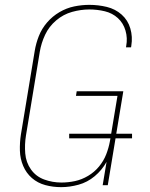

<svg xmlns="http://www.w3.org/2000/svg" viewBox="-20 -763 616 791"><path d="M232 8Q267 8 303.5 -2Q340 -12 370 -37Q400 -62 419 -96L403 0H424L456 -193H524V-212H459L488 -387H296L293 -368H464L438 -212H265V-193H435L433 -182Q428 -154 417.5 -127Q407 -100 388 -77Q369 -54 343 -38.5Q317 -23 289 -17Q261 -11 233 -11Q196 -11 162 -23.5Q128 -36 107.5 -65Q87 -94 84 -131Q81 -168 87 -205L144 -550Q150 -586 166 -620Q182 -654 211.5 -679Q241 -704 277 -714Q313 -724 348 -724Q381 -724 412 -716.5Q443 -709 465.5 -688.5Q488 -668 497 -637Q506 -606 500 -574Q500 -571 499 -568H520L521 -575Q527 -611 517 -645.5Q507 -680 481 -703Q455 -726 420 -734.5Q385 -743 348 -743Q317 -743 285.5 -736.5Q254 -730 225 -713Q196 -696 174 -670.5Q152 -645 140 -614.5Q128 -584 123 -553L66 -208Q61 -175 62 -142Q63 -109 75.5 -79.5Q88 -50 111.5 -29.5Q135 -9 166.5 -0.5Q198 8 232 8Z"/></svg>

Font: Iosevka Sparkle Thin Oblique
Style: Regular
Weight: 100
Italic angle: -9°
Designer: Belleve Invis
Foundry: Belleve Invis
Version: Version 4.5.0; ttfautohint (v1.8.3)